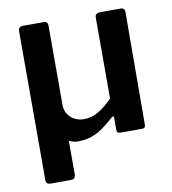

<svg xmlns="http://www.w3.org/2000/svg" viewBox="-79 -599 746 833"><g transform="rotate(-10 294.0 -182.5)"><path d="M268 -85Q303 -85 334.5 -104Q366 -123 395 -154V-510Q395 -530 418 -530H508Q526 -530 526 -511L524 -16Q524 0 510 0H412Q398 0 398 -15V-68Q398 -74 395.5 -75Q393 -76 388 -72Q349 -36 317.5 -18Q286 0 252 4Q229 7 213.5 4.5Q198 2 187 -4V143Q187 155 181.5 160Q176 165 163 165H77Q57 165 57 147V-509Q57 -530 78 -530H170Q187 -530 187 -511V-161Q187 -140 197.5 -122.5Q208 -105 227 -95Q246 -85 268 -85Z"/></g></svg>

Font: Libre Franklin SemiBold
Style: Regular
Weight: 600
Designer: Pablo Impallari, Rodrigo Fuenzalida, Nhung Nguyen
Foundry: Impallari Type
Version: Version 3.000